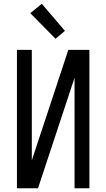

<svg xmlns="http://www.w3.org/2000/svg" viewBox="-20 -1000 565 1020"><path d="M70 0V-735H149V-148L343 -735H455V0H376V-587L182 0ZM275 -794 141 -930 202 -980 325 -836Z"/></svg>

Font: Iosevka Pride
Style: Regular
Weight: 400
Monospace: yes
Designer: Belleve Invis
Foundry: Belleve Invis
Version: Version 30.3.1; ttfautohint (v1.8.4)